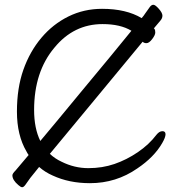

<svg xmlns="http://www.w3.org/2000/svg" viewBox="-20 -750 743 805"><path d="M149 -159Q213 -235 315 -359Q464 -538 531 -621Q485 -649 410 -649Q289 -649 208 -550Q123 -449 123 -289Q123 -212 149 -159ZM144 -50Q112 -10 107 -4Q93 16 86 25.5Q79 35 73 35Q67 35 57 26Q32 5 32 -15Q32 -22 45 -35Q50 -40 100 -100Q95 -107 91 -115Q51 -183 51 -282Q51 -381 78 -457.5Q105 -534 153.5 -591.5Q202 -649 267 -681Q332 -713 408 -713Q509 -713 574 -674Q585 -687 587 -691Q601 -711 608 -720.5Q615 -730 623 -730Q631 -730 646 -713Q661 -696 661 -684.5Q661 -673 652 -663Q649 -659 625 -631Q627 -630 628 -628Q631 -624 631 -613.5Q631 -603 618 -586Q605 -569 594 -569Q584 -569 578 -575L382 -338Q258 -188 189 -105Q210 -85 238 -72Q292 -45 350.5 -45Q409 -45 460 -62.5Q511 -80 558 -112Q605 -144 636 -185Q648 -200 661 -200Q674 -200 674 -187Q674 -174 660 -150Q626 -91 556 -44Q467 18 357 18Q270 18 201 -14Q169 -28 144 -50Z"/></svg>

Font: LXGW Bright GB
Style: Regular
Weight: 400
Designer: Christian Thalmann (Catharsis Fonts)
Foundry: LXGW / Christian Thalmann (Catharsis Fonts) / Fontworks Inc.
Version: Version 5.510